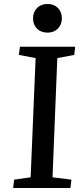

<svg xmlns="http://www.w3.org/2000/svg" viewBox="-20 -945 413 965"><path d="M159 -653 75 -669 80 -710H358L353 -669L268 -653L244 -54L339 -42L334 0H46L51 -42L134 -54ZM146 -853Q146 -884 166 -904.5Q186 -925 219 -925Q251 -925 271 -905Q291 -885 291 -853Q291 -822 271 -801.5Q251 -781 219 -781Q186 -781 166 -801Q146 -821 146 -853Z"/></svg>

Font: Literata 36pt Medium
Style: Italic
Weight: 500
Italic angle: -2°
Designer: Latin by Veronika Burian and Jose Scaglione. Greek by Irene Vlachou. Cyrillic by Vera Evstafieva
Foundry: TypeTogether
Version: Version 3.002